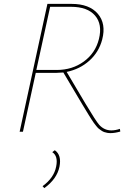

<svg xmlns="http://www.w3.org/2000/svg" viewBox="-20 -678 663 988"><path d="M597 -15 599 -1Q571 7 549 7Q540 7 531.5 5.5Q523 4 516 1.5Q509 -1 501 -6.5Q493 -12 488 -16Q483 -20 475 -30Q467 -40 463 -45.5Q459 -51 450 -65Q441 -79 436.5 -86.5Q432 -94 421 -112Q410 -130 404 -140L306 -305Q282 -303 268 -303H164L98 0H81L224 -658H348Q440 -658 483.5 -607Q527 -556 506 -475Q489 -410 440 -366Q391 -322 323 -308L419 -146Q474 -54 491 -35Q517 -7 553 -7Q574 -7 597 -15ZM167 -318H272Q352 -318 411.5 -361.5Q471 -405 489 -477Q508 -553 469 -598Q430 -643 345 -643H238ZM262 95Q298 120 286 180Q273 243 208 290L199 280Q258 237 269 179Q280 125 249 105Z"/></svg>

Font: EauTest Thin
Style: Italic
Weight: 250
Italic angle: -12°
Designer: Christian Thalmann (Catharsis Fonts)
Version: Version 0.001;PS 000.001;hotconv 1.0.88;makeotf.lib2.5.64775